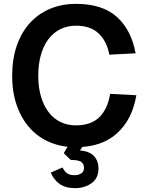

<svg xmlns="http://www.w3.org/2000/svg" viewBox="-20 -746 765 994"><path d="M372 16Q300 16 239.5 -9Q179 -34 135.5 -82Q92 -130 67.5 -198.5Q43 -267 43 -354Q43 -440 66.5 -508.5Q90 -577 133.5 -625.5Q177 -674 238 -700Q299 -726 374 -726Q510 -726 585 -658.5Q660 -591 682 -470L546 -463Q533 -533 490.5 -573Q448 -613 374 -613Q329 -613 292.5 -595Q256 -577 230.5 -543Q205 -509 191.5 -461Q178 -413 178 -354Q178 -294 192 -246.5Q206 -199 231.5 -165.5Q257 -132 293 -114.5Q329 -97 373 -97Q452 -97 495 -140Q538 -183 550 -260L686 -253Q665 -128 586 -56Q507 16 372 16ZM368 228Q318 228 287 205Q256 182 243 147L304 121Q313 141 327 151Q341 161 365 161Q388 161 401.5 151Q415 141 415 123Q415 105 402 93.5Q389 82 346 82L310 47L344 -10H423L394 33Q444 37 467 62.5Q490 88 490 126Q490 176 454.5 202Q419 228 368 228Z"/></svg>

Font: Geist SemBd
Style: Regular
Weight: 400
Designer: Basement.studio, Andrés Briganti, Mateo Zaragoza
Foundry: Basement.studio, Vercel, Andrés Briganti, Guido Ferreyra, Mateo Zaragoza
Version: Version 1.401